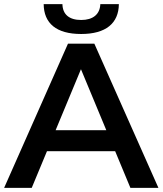

<svg xmlns="http://www.w3.org/2000/svg" viewBox="-25 -912 789 932"><path d="M-5 0H129L203 -178H534L608 0H744L433 -700H305ZM369 -747C489 -747 551 -799 552 -892H462C460 -842 426 -815 369 -815C311 -815 279 -842 278 -892H187C188 -799 248 -747 369 -747ZM245 -280 368 -576 491 -280Z"/></svg>

Font: Chess Sans SemiBold
Style: Regular
Weight: 600
Designer: Wolf Bōese
Foundry: Wolf Bōese
Version: Version 7.223;Glyphs 3.3 (3306)